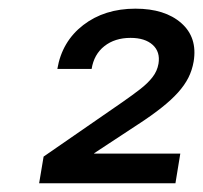

<svg xmlns="http://www.w3.org/2000/svg" viewBox="-20 -852 469 443"><path d="M70.3 -429.2 80.6 -490.7 262.2 -616.2Q286.1 -632.8 303.7 -646.5Q321.3 -660.2 332 -674.1Q342.8 -688 345.7 -705.1Q350.1 -732.4 332.3 -748.5Q314.5 -764.6 281.2 -764.6Q245.1 -764.6 220.9 -745.6Q196.8 -726.6 191.4 -692.9H112.3Q123 -756.3 172.1 -794.2Q221.2 -832 292.5 -832Q360.4 -832 398.2 -798.8Q436 -765.6 426.8 -710Q423.3 -689.9 414.6 -672.6Q405.8 -655.3 390.6 -638.4Q375.5 -621.6 353 -603.8Q330.6 -585.9 299.8 -565.9L197.3 -498.5V-497.6H396L384.8 -429.2Z"/></svg>

Font: Inter 28pt
Style: Italic
Weight: 400
Italic angle: -9.3988°
Designer: Rasmus Andersson
Foundry: rsms
Version: Version 4.001;git-66647c0bb